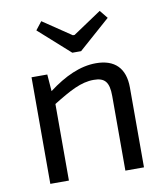

<svg xmlns="http://www.w3.org/2000/svg" viewBox="-82 -796 745 864"><g transform="rotate(-10 290.5 -364.0)"><path d="M278 -564H318L462 -691L432 -728L302 -641H294L165 -728L136 -691ZM150 -487H78V0H163V-350C241 -398 293 -427 351 -427C401 -427 421 -406 421 -341V0H506V-365C506 -453 460 -499 374 -499C302 -499 230 -466 156 -410Z"/></g></svg>

Font: SnT
Style: Regular
Weight: 400
Designer: Natanael Gama
Version: Version 1.001;PS 001.001;hotconv 1.0.70;makeotf.lib2.5.58329